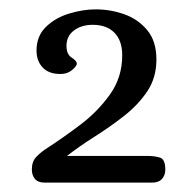

<svg xmlns="http://www.w3.org/2000/svg" viewBox="-20 -653 419 410"><path d="M76 -263Q61 -263 54.5 -271Q48 -279 48 -291Q48 -308 57.5 -318Q67 -328 81 -337Q115 -359 152 -387Q189 -415 215 -451.5Q241 -488 241 -535Q241 -566 224.5 -583Q208 -600 178 -600Q154 -600 138 -588Q122 -576 122 -555Q122 -537 133 -530Q144 -523 144 -517Q144 -512 134 -503.5Q124 -495 109 -495Q84 -495 71 -509Q58 -523 58 -545Q58 -576 78 -595.5Q98 -615 127.5 -624Q157 -633 184 -633Q216 -633 245.5 -622.5Q275 -612 294.5 -588.5Q314 -565 314 -526Q314 -487 294.5 -458Q275 -429 245 -405.5Q215 -382 182.5 -361.5Q150 -341 123 -320H296Q310 -320 321.5 -316.5Q333 -313 333 -291Q333 -279 326 -271Q319 -263 304 -263Z"/></svg>

Font: Alice
Style: Regular
Weight: 400
Designer: Ksenia Yerulevich
Foundry: Cyreal (http://www.cyreal.org/)
Version: Version 2.003; ttfautohint (v1.8.3)